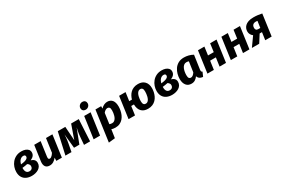

<svg xmlns="http://www.w3.org/2000/svg" viewBox="134 -2339 6009 4090"><g transform="rotate(-30 3139.0 -294.5)"><path d="M338.7 -548.8Q390.8 -548.8 433 -533.6Q475.1 -518.5 499.7 -489.8Q524.2 -461.2 524.2 -419.3Q524.2 -373.7 498.2 -340.5Q472.3 -307.3 416.8 -282.7Q446.1 -274.7 469.7 -260.1Q493.3 -245.6 507.4 -222.2Q521.5 -198.9 521.5 -165.4Q521.5 -118.4 500.9 -84Q480.3 -49.5 445.4 -27.3Q410.5 -5.1 367.2 6Q323.8 17.2 278.6 17.2Q203.5 17.2 146.7 -9.3Q89.8 -35.7 58.2 -88.5Q26.6 -141.3 26.6 -219.5Q26.6 -277.7 46.4 -336.2Q66.1 -394.7 105.7 -442.7Q145.2 -490.7 203.5 -519.7Q261.7 -548.8 338.7 -548.8ZM311.7 -251.5Q284.5 -245.4 252.8 -240.2Q221.2 -235 185.1 -231.3Q185.1 -227.6 185.1 -223.8Q185.1 -220 185.1 -215.6Q185.1 -177 195.4 -149.8Q205.8 -122.6 226.6 -107.9Q247.4 -93.2 279.2 -93.2Q303.2 -93.2 322.2 -101.9Q341.2 -110.7 352.1 -129Q363 -147.4 363 -174.2Q363 -192.3 356.3 -206.4Q349.6 -220.5 338.2 -231.8Q326.8 -243.2 311.7 -251.5ZM326.4 -444.6Q301.5 -444.6 280.4 -434.4Q259.4 -424.1 242.6 -405.8Q225.8 -387.5 213.9 -363.2Q202 -338.8 194.7 -311.3Q252.7 -316.9 293.1 -328Q333.5 -339 354.8 -357.3Q376 -375.6 376 -401.5Q376 -421.5 363.8 -433.1Q351.6 -444.6 326.4 -444.6Z M719.6 17.2Q645 17.2 614.4 -28.9Q583.9 -75 593.9 -151.3L647.5 -531.6H805.5L756.8 -177.5Q751.7 -138.4 760.7 -124.6Q769.6 -110.7 790.3 -110.7Q808.3 -110.7 825.8 -122.4Q843.2 -134.1 859.5 -153.1Q875.7 -172.2 889.8 -195.1L937.2 -531.6H1095.2L1021.2 0H884L887.7 -77.5Q853.3 -34.6 811.7 -8.7Q770 17.2 719.6 17.2Z M1555.6 -531.6H1743.6L1715.3 0H1565.8L1581.1 -188.9Q1585 -227 1588.8 -258.1Q1592.6 -289.2 1599.2 -323Q1605.8 -356.8 1616 -401.4L1482.4 -53.4H1350.8L1316.6 -401.6Q1315.5 -359.8 1312.1 -323.5Q1308.8 -287.2 1304.1 -253.8Q1299.4 -220.4 1292.8 -185.9L1257.6 0H1108.5L1227.2 -531.6H1412.1L1435.8 -190.9Z M1876.5 -531.6H2034.5L1960.5 0H1802.5ZM1972.1 -630.3Q1934.1 -630.3 1911.3 -653.3Q1888.4 -676.3 1888.4 -710.7Q1888.4 -754 1918.5 -782.9Q1948.6 -811.9 1992.6 -811.9Q2030.6 -811.9 2053.4 -789.2Q2076.3 -766.5 2076.3 -731.5Q2076.3 -688.1 2046.2 -659.2Q2016.1 -630.3 1972.1 -630.3Z M2206.2 206 2048.2 223.2 2153.5 -531.6H2293.3L2293.3 -472.7Q2333.6 -515.1 2373.8 -531.9Q2413.9 -548.8 2449.4 -548.8Q2530.5 -548.8 2572.1 -494.6Q2613.6 -440.5 2613.6 -341.8Q2613.6 -295.8 2604.4 -245.9Q2595.3 -195.9 2575.1 -149.3Q2554.9 -102.7 2522.1 -65Q2489.3 -27.4 2442.1 -5.1Q2395 17.2 2331.7 17.2Q2298.2 17.2 2275.1 12.4Q2252.1 7.6 2236.2 2.2ZM2319.1 -100Q2348.3 -100 2370.2 -115.3Q2392.1 -130.5 2407.6 -155.6Q2423 -180.7 2432.6 -212Q2442.2 -243.3 2446.6 -275.9Q2451 -308.6 2451 -338.3Q2451 -393.7 2433.1 -412.3Q2415.2 -430.9 2388.9 -430.9Q2360.9 -430.9 2336.3 -414.7Q2311.8 -398.5 2289.3 -370.5L2253.4 -112.1Q2268.7 -106.4 2283.8 -103.2Q2298.9 -100 2319.1 -100Z M3206.9 -548.8Q3310.2 -548.8 3367.7 -488Q3425.2 -427.2 3424.5 -322.3Q3424.5 -278.4 3414.7 -230.8Q3404.9 -183.2 3384.2 -139.2Q3363.4 -95.2 3329.5 -59.7Q3295.6 -24.2 3247.4 -3.5Q3199.2 17.2 3134 17.2Q3083.1 17.2 3043 1.9Q3002.9 -13.4 2975 -43Q2947.1 -72.5 2932.5 -115.6Q2917.9 -158.6 2917 -214.4H2850.6L2820.2 0H2661.5L2735.5 -531.6H2894.2L2865.1 -324.9H2931.5Q2944.1 -368.5 2965.9 -408.7Q2987.6 -448.9 3020.9 -480.5Q3054.1 -512 3100.2 -530.4Q3146.3 -548.8 3206.9 -548.8ZM3195.4 -430.5Q3167.1 -430.5 3146.6 -414.5Q3126.1 -398.4 3112.8 -372.2Q3099.5 -345.9 3091.7 -315.3Q3084 -284.7 3080.8 -254Q3077.6 -223.4 3077.6 -199.3Q3077.6 -147.2 3095.5 -124.1Q3113.4 -101 3145.5 -101Q3174 -101 3194 -117.1Q3214 -133.1 3227.3 -159.4Q3240.6 -185.6 3248 -216.2Q3255.4 -246.9 3258.8 -277.5Q3262.2 -308.2 3262.2 -332.3Q3262.8 -384.4 3245.9 -407.5Q3229 -430.5 3195.4 -430.5Z M3789.7 -548.8Q3841.8 -548.8 3884 -533.6Q3926.1 -518.5 3950.7 -489.8Q3975.2 -461.2 3975.2 -419.3Q3975.2 -373.7 3949.2 -340.5Q3923.3 -307.3 3867.8 -282.7Q3897.1 -274.7 3920.7 -260.1Q3944.3 -245.6 3958.4 -222.2Q3972.5 -198.9 3972.5 -165.4Q3972.5 -118.4 3951.9 -84Q3931.3 -49.5 3896.4 -27.3Q3861.5 -5.1 3818.2 6Q3774.8 17.2 3729.6 17.2Q3654.5 17.2 3597.7 -9.3Q3540.8 -35.7 3509.2 -88.5Q3477.6 -141.3 3477.6 -219.5Q3477.6 -277.7 3497.4 -336.2Q3517.1 -394.7 3556.7 -442.7Q3596.2 -490.7 3654.5 -519.7Q3712.7 -548.8 3789.7 -548.8ZM3762.7 -251.5Q3735.5 -245.4 3703.8 -240.2Q3672.2 -235 3636.1 -231.3Q3636.1 -227.6 3636.1 -223.8Q3636.1 -220 3636.1 -215.6Q3636.1 -177 3646.4 -149.8Q3656.8 -122.6 3677.6 -107.9Q3698.4 -93.2 3730.2 -93.2Q3754.2 -93.2 3773.2 -101.9Q3792.2 -110.7 3803.1 -129Q3814 -147.4 3814 -174.2Q3814 -192.3 3807.3 -206.4Q3800.6 -220.5 3789.2 -231.8Q3777.8 -243.2 3762.7 -251.5ZM3777.4 -444.6Q3752.5 -444.6 3731.4 -434.4Q3710.4 -424.1 3693.6 -405.8Q3676.8 -387.5 3664.9 -363.2Q3653 -338.8 3645.7 -311.3Q3703.7 -316.9 3744.1 -328Q3784.5 -339 3805.8 -357.3Q3827 -375.6 3827 -401.5Q3827 -421.5 3814.8 -433.1Q3802.6 -444.6 3777.4 -444.6Z M4337.3 -548.8Q4391.6 -548.8 4447.8 -535Q4504 -521.2 4555.5 -492L4506.7 -153.8Q4503.4 -127.8 4507.3 -112.9Q4511.1 -98.1 4532.2 -89.4L4486.7 14.6Q4457.5 11.9 4431.9 2.1Q4406.4 -7.7 4388.7 -26.6Q4371 -45.4 4362.5 -73.4Q4334.7 -33.4 4296.2 -8.1Q4257.7 17.2 4204.2 17.2Q4120.6 17.2 4076.1 -40.2Q4031.6 -97.7 4031.6 -194.6Q4031.6 -251.8 4047.9 -313.6Q4064.2 -375.4 4100 -428.9Q4135.8 -482.4 4194.5 -515.6Q4253.2 -548.8 4337.3 -548.8ZM4332.8 -434.8Q4294.6 -434.8 4268.2 -412.4Q4241.8 -389.9 4225.6 -353.5Q4209.5 -317 4202.4 -275Q4195.3 -233 4195.3 -194.9Q4195.3 -139.9 4212.3 -120.3Q4229.3 -100.7 4254.4 -100.7Q4282.8 -100.7 4307 -119.9Q4331.2 -139.1 4353.8 -173.6L4390.2 -424.9Q4375.7 -430 4362.7 -432.4Q4349.7 -434.8 4332.8 -434.8Z M5058.4 0H4900.4L4930.2 -210.5H4789.3L4759.5 0H4601.5L4675.5 -531.6H4833.5L4805.8 -328.8H4946.7L4974.4 -531.6H5132.4Z M5634.4 0H5476.4L5506.2 -210.5H5365.3L5335.5 0H5177.5L5251.5 -531.6H5409.5L5381.8 -328.8H5522.7L5550.4 -531.6H5708.4Z M6049 -548.8Q6106.1 -548.8 6157.5 -542.1Q6208.9 -535.5 6253.7 -525.5L6181.4 0H6023.4L6049.8 -184.4H5992.2L5875 0H5695.1L5853.2 -222.1Q5821.7 -244.7 5803.4 -278.2Q5785 -311.7 5785 -350.7Q5785 -385 5797.7 -419.7Q5810.3 -454.3 5840.4 -483.6Q5870.4 -512.9 5921.3 -530.8Q5972.2 -548.8 6049 -548.8ZM6046.7 -443.9Q6019 -443.9 5999.9 -436.2Q5980.9 -428.5 5969.1 -414.7Q5957.4 -401 5952.4 -383.6Q5947.3 -366.2 5947.3 -347.1Q5947.3 -315.7 5963 -297.4Q5978.7 -279.2 6014.4 -279.2H6063.1L6086.5 -440.5Q6075.9 -442.2 6066.2 -443.1Q6056.5 -443.9 6046.7 -443.9Z"/></g></svg>

Font: Fira Sans Variable
Style: Italic
Weight: 397
Italic angle: -8°
Designer: Carrois Corporate & Edenspiekermann AG
Foundry: Carrois Corporate GbR & Edenspiekermann AG
Version: Version 4.202